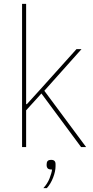

<svg xmlns="http://www.w3.org/2000/svg" viewBox="-20 -760 482 992"><path d="M94 -740H115V-222H119L189 -299L375 -506H401L209 -291L425 0H399L194 -277L115 -190V0H94ZM245 66Q267 66 267 88V99Q267 125 254.5 157.5Q242 190 222 212H204Q226 188 236.5 160.5Q247 133 249 116Q232 116 226.5 110Q221 104 221 96V88Q221 78 226 72Q231 66 245 66Z"/></svg>

Font: IBM Plex Sans Cond Thin
Style: Regular
Weight: 100
Width: 3
Designer: Mike Abbink, Paul van der Laan, Pieter van Rosmalen
Foundry: Bold Monday
Version: Version 1.3